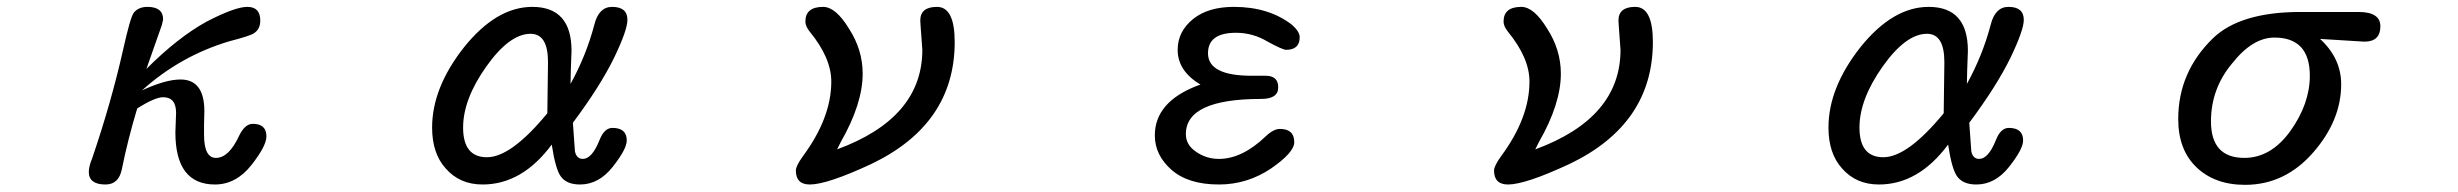

<svg xmlns="http://www.w3.org/2000/svg" viewBox="-20 -507 7040 550"><path d="M234.4 -14.6Q234.4 -30.3 244.1 -53.7Q298.8 -213.9 333 -366.2Q353.5 -458 363.3 -470.7Q377 -487.3 402.3 -487.3Q447.3 -487.3 447.3 -451.2L443.4 -434.6L399.4 -309.6Q490.2 -400.4 572.3 -445.3Q653.3 -487.3 688.5 -487.3Q725.6 -487.3 725.6 -448.2Q725.6 -423.8 708 -412.1Q697.3 -404.3 636.7 -388.7Q496.1 -346.7 386.7 -248Q454.1 -279.3 497.1 -279.3Q565.4 -279.3 565.4 -188.5L564.5 -149.4V-121.1Q564.5 -54.7 598.6 -54.7Q635.7 -54.7 665 -118.2Q681.6 -152.3 704.1 -152.3Q743.2 -152.3 743.2 -116.2Q743.2 -88.9 700.2 -34.2Q656.2 21.5 595.7 21.5Q482.4 21.5 482.4 -127.9L484.4 -183.6Q484.4 -228.5 447.3 -228.5Q423.8 -228.5 373 -196.3Q345.7 -105.5 329.1 -22.5Q320.3 21.5 282.2 21.5Q234.4 21.5 234.4 -14.6Z M1256.8 -24.4Q1217.8 -67.4 1217.8 -141.6Q1217.8 -255.9 1309.6 -372.1Q1402.3 -487.3 1504.9 -487.3Q1617.2 -487.3 1617.2 -361.3L1615.2 -306.6L1614.3 -266.6Q1659.2 -347.7 1682.6 -436.5Q1695.3 -487.3 1733.4 -487.3Q1777.3 -487.3 1777.3 -450.2Q1777.3 -420.9 1739.3 -341.8Q1699.2 -259.8 1621.1 -155.3L1627 -73.2Q1631.8 -51.8 1649.4 -51.8Q1675.8 -51.8 1697.3 -105.5Q1710.9 -140.6 1734.4 -140.6Q1775.4 -140.6 1775.4 -104.5Q1775.4 -80.1 1735.4 -29.3Q1695.3 21.5 1641.6 21.5Q1603.5 21.5 1586.9 -1Q1571.3 -21.5 1560.5 -92.8Q1475.6 21.5 1362.3 21.5Q1296.9 21.5 1256.8 -24.4ZM1547.9 -182.6 1549.8 -329.1Q1549.8 -410.2 1500 -410.2Q1439.5 -410.2 1373 -316.4Q1306.6 -222.7 1306.6 -141.6Q1306.6 -56.6 1375 -56.6Q1444.3 -56.6 1547.9 -182.6Z M2259.8 -18.6Q2259.8 -31.2 2279.3 -58.6Q2361.3 -168.9 2361.3 -273.4Q2361.3 -340.8 2299.8 -416Q2287.1 -431.6 2287.1 -445.3Q2287.1 -487.3 2337.9 -487.3Q2374 -487.3 2412.1 -424.8Q2451.2 -364.3 2451.2 -295.9Q2451.2 -210 2388.7 -100.6L2377.9 -79.1Q2622.1 -168.9 2622.1 -364.3L2617.2 -431.6L2616.2 -448.2Q2616.2 -487.3 2664.1 -487.3Q2714.8 -487.3 2714.8 -386.7Q2714.8 -151.4 2475.6 -37.1Q2349.6 21.5 2299.8 21.5Q2259.8 21.5 2259.8 -18.6Z M3335.9 -20.5Q3288.1 -62.5 3288.1 -119.1Q3288.1 -214.8 3410.2 -261.7L3418.9 -264.6Q3353.5 -303.7 3353.5 -364.3Q3353.5 -417 3398.4 -453.1Q3441.4 -487.3 3514.6 -487.3Q3615.2 -487.3 3681.6 -435.5Q3703.1 -416 3703.1 -400.4Q3703.1 -364.3 3664.1 -364.3Q3654.3 -364.3 3611.3 -387.7Q3569.3 -413.1 3520.5 -413.1Q3440.4 -413.1 3440.4 -354.5Q3440.4 -290 3565.4 -290H3605.5Q3641.6 -290 3641.6 -256.8Q3641.6 -223.6 3592.8 -223.6Q3377 -223.6 3377 -123Q3377 -91.8 3406.2 -72.3Q3435.5 -51.8 3471.7 -51.8Q3538.1 -51.8 3605.5 -116.2Q3627.9 -137.7 3646.5 -137.7Q3687.5 -137.7 3687.5 -99.6Q3687.5 -70.3 3621.1 -24.4Q3552.7 21.5 3471.7 21.5Q3383.8 21.5 3335.9 -20.5Z M4259.8 -18.6Q4259.8 -31.2 4279.3 -58.6Q4361.3 -168.9 4361.3 -273.4Q4361.3 -340.8 4299.8 -416Q4287.1 -431.6 4287.1 -445.3Q4287.1 -487.3 4337.9 -487.3Q4374 -487.3 4412.1 -424.8Q4451.2 -364.3 4451.2 -295.9Q4451.2 -210 4388.7 -100.6L4377.9 -79.1Q4622.1 -168.9 4622.1 -364.3L4617.2 -431.6L4616.2 -448.2Q4616.2 -487.3 4664.1 -487.3Q4714.8 -487.3 4714.8 -386.7Q4714.8 -151.4 4475.6 -37.1Q4349.6 21.5 4299.8 21.5Q4259.8 21.5 4259.8 -18.6Z M5256.8 -24.4Q5217.8 -67.4 5217.8 -141.6Q5217.8 -255.9 5309.6 -372.1Q5402.3 -487.3 5504.9 -487.3Q5617.2 -487.3 5617.2 -361.3L5615.2 -306.6L5614.3 -266.6Q5659.2 -347.7 5682.6 -436.5Q5695.3 -487.3 5733.4 -487.3Q5777.3 -487.3 5777.3 -450.2Q5777.3 -420.9 5739.3 -341.8Q5699.2 -259.8 5621.1 -155.3L5627 -73.2Q5631.8 -51.8 5649.4 -51.8Q5675.8 -51.8 5697.3 -105.5Q5710.9 -140.6 5734.4 -140.6Q5775.4 -140.6 5775.4 -104.5Q5775.4 -80.1 5735.4 -29.3Q5695.3 21.5 5641.6 21.5Q5603.5 21.5 5586.9 -1Q5571.3 -21.5 5560.5 -92.8Q5475.6 21.5 5362.3 21.5Q5296.9 21.5 5256.8 -24.4ZM5547.9 -182.6 5549.8 -329.1Q5549.8 -410.2 5500 -410.2Q5439.5 -410.2 5373 -316.4Q5306.6 -222.7 5306.6 -141.6Q5306.6 -56.6 5375 -56.6Q5444.3 -56.6 5547.9 -182.6Z M6271.5 -28.3Q6219.7 -78.1 6219.7 -166Q6219.7 -300.8 6319.3 -397.5Q6396.5 -471.7 6565.4 -472.7H6736.3Q6798.8 -472.7 6798.8 -431.6Q6798.8 -387.7 6752.9 -387.7L6626 -395.5Q6686.5 -339.8 6686.5 -265.6Q6686.5 -162.1 6606.4 -70.3Q6525.4 22.5 6411.1 22.5Q6324.2 22.5 6271.5 -28.3ZM6541 -131.8Q6596.7 -210 6596.7 -290Q6596.7 -399.4 6495.1 -399.4Q6432.6 -399.4 6374 -325.2Q6313.5 -252.9 6313.5 -159.2Q6313.5 -54.7 6409.2 -54.7Q6485.4 -54.7 6541 -131.8Z"/></svg>

Font: KTXP_ComRound
Style: Medium
Weight: 500
Version: Version 1.01;May 16, 2022;FontCreator 13.0.0.2683 64-bit